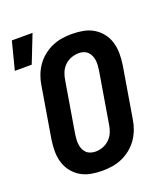

<svg xmlns="http://www.w3.org/2000/svg" viewBox="-153 -925 902 1037"><g transform="rotate(-20 298.0 -406.5)"><path d="M257 8Q223 8 191 2Q159 -4 132.5 -20Q106 -36 87 -60.5Q68 -85 59 -115.5Q50 -146 50 -179Q50 -212 55 -245L104 -538Q108 -566 118.5 -594Q129 -622 146 -646.5Q163 -671 187 -690.5Q211 -710 238.5 -722Q266 -734 295 -738.5Q324 -743 352 -743Q386 -743 418 -737Q450 -731 476.5 -715Q503 -699 522 -674.5Q541 -650 550 -619.5Q559 -589 559 -556Q559 -523 554 -490L505 -197Q501 -169 490.5 -141Q480 -113 463 -88.5Q446 -64 422 -44.5Q398 -25 370.5 -13Q343 -1 314 3.5Q285 8 257 8ZM257 -102Q279 -102 300.5 -110Q322 -118 338.5 -134.5Q355 -151 363.5 -172Q372 -193 375 -215L424 -508Q426 -523 427 -537.5Q428 -552 426 -566Q424 -580 418.5 -592.5Q413 -605 403.5 -614.5Q394 -624 380.5 -628.5Q367 -633 353 -633Q331 -633 309 -625Q287 -617 270.5 -600.5Q254 -584 245.5 -563Q237 -542 234 -520L185 -227Q183 -212 182 -197.5Q181 -183 183 -169Q185 -155 190.5 -142.5Q196 -130 205.5 -120.5Q215 -111 229 -106.5Q243 -102 257 -102ZM-4 -661 37 -821H156L93 -661Z"/></g></svg>

Font: Iosevka Extrabold Extended
Style: Italic
Weight: 800
Width: 7
Italic angle: -9°
Monospace: yes
Designer: Belleve Invis
Foundry: Belleve Invis
Version: Version 32.5.0; ttfautohint (v1.8.4)